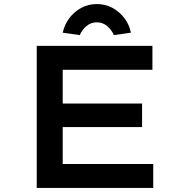

<svg xmlns="http://www.w3.org/2000/svg" viewBox="-20 -926 912 946"><path d="M161 0V-700H731V-582H289V-118H735V0ZM229 -300V-416H680V-300ZM373 -753 289 -765Q298 -805 321.5 -836.5Q345 -868 380 -887Q415 -906 457 -906Q500 -906 534.5 -887Q569 -868 593 -836.5Q617 -805 625 -765L541 -753Q530 -779 508 -797.5Q486 -816 457 -816Q428 -816 406 -797.5Q384 -779 373 -753Z"/></svg>

Font: Lexend Tera Medium
Style: Regular
Weight: 500
Designer: Bonnie Shaver-Troup, Thomas Jockin
Foundry: Lexend
Version: Version 1.007